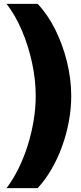

<svg xmlns="http://www.w3.org/2000/svg" viewBox="-20 -813 423 1000"><path d="M176 -793Q229 -737 268 -658.5Q307 -580 329 -490.5Q351 -401 351 -313Q351 -247 338.5 -180Q326 -113 303 -49.5Q280 14 247.5 69.5Q215 125 176 167H14Q48 122 76 65.5Q104 9 124 -54.5Q144 -118 155 -184Q166 -250 166 -313Q166 -398 147 -486Q128 -574 94 -654Q60 -734 14 -793Z"/></svg>

Font: Mona Sans ExtraLight Black
Style: Regular
Weight: 900
Version: Version 2.000